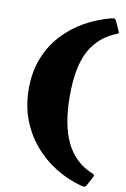

<svg xmlns="http://www.w3.org/2000/svg" viewBox="-103 -858 711 1083"><g transform="rotate(10 252.5 -316.0)"><path d="M497 108.5Q502.5 97 502 93Q501.5 89 489 84Q389 43.5 339.5 -57.2Q290 -158 290 -325Q290 -492.5 339.8 -583.5Q389.5 -674.5 489 -714Q501 -719 500.8 -722.5Q500.5 -726 495 -737L473 -786Q468 -796 462.8 -797.2Q457.5 -798.5 446 -795.5Q365.5 -775 294.8 -734.8Q224 -694.5 170 -635.5Q116 -576.5 85.5 -498.8Q55 -421 55 -325Q55 -229.5 85.2 -149.2Q115.5 -69 169 -6Q222.5 57 292.8 100.2Q363 143.5 443 164.5Q457 168 463 165.2Q469 162.5 474.5 151Z"/></g></svg>

Font: Besley Black
Style: Regular
Weight: 900
Designer: Owen Earl
Foundry: indestructible type*
Version: Version 2.001